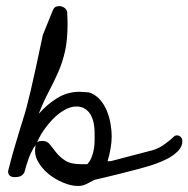

<svg xmlns="http://www.w3.org/2000/svg" viewBox="-20 -616 625 637"><path d="M98.6 -133.8Q97.7 -133.8 96.2 -131.3Q94.7 -128.9 92.8 -127.9Q81.1 -107.4 74.2 -87.9Q67.4 -68.4 60.5 -43Q53.7 -33.2 46.4 -30.8Q39.1 -28.3 29.3 -28.3Q6.8 -28.3 6.8 -47.9Q17.6 -90.8 25.4 -117.7Q33.2 -144.5 39.1 -163.6Q44.9 -182.6 49.3 -197.3Q53.7 -211.9 58.6 -227.1Q63.5 -242.2 68.8 -262.7Q74.2 -283.2 81.5 -314Q88.9 -344.7 98.6 -389.6Q108.4 -434.6 122.1 -500L155.3 -582Q159.2 -590.8 164.6 -593.3Q169.9 -595.7 176.8 -595.7Q185.5 -595.7 193.4 -590.3Q201.2 -585 203.1 -575.2Q203.1 -573.2 203.1 -567.4Q203.1 -561.5 203.6 -555.2Q204.1 -548.8 204.1 -543.5Q204.1 -538.1 204.1 -535.2Q204.1 -483.4 195.8 -446.3Q187.5 -409.2 173.3 -377Q159.2 -344.7 142.1 -312.5Q125 -280.3 108.4 -238.3Q134.8 -268.6 168.9 -290Q203.1 -311.5 244.1 -311.5Q248 -311.5 259.3 -310.5Q270.5 -309.6 274.4 -309.6Q294.9 -303.7 310.1 -287.1Q325.2 -270.5 334 -249.5Q342.8 -228.5 346.7 -205.6Q350.6 -182.6 350.6 -164.1Q350.6 -144.5 346.7 -122.6Q342.8 -100.6 336.9 -81.1H346.7L488.3 -118.2Q507.8 -124 527.8 -138.7Q547.9 -153.3 560.5 -166H562.5Q563.5 -166 564 -166.5Q564.5 -167 565.4 -167Q574.2 -167 579.6 -161.6Q585 -156.2 585 -147.5Q585 -129.9 570.8 -115.2Q556.6 -100.6 537.1 -90.3Q517.6 -80.1 497.1 -72.8Q476.6 -65.4 464.8 -62.5Q455.1 -59.6 431.2 -53.2Q407.2 -46.9 379.9 -40Q352.5 -33.2 327.6 -27.3Q302.7 -21.5 293.9 -19.5Q279.3 -11.7 266.6 -5.4Q253.9 1 238.3 1Q215.8 1 189 -10.3Q162.1 -21.5 140.1 -39.6Q118.2 -57.6 105 -82Q91.8 -106.4 98.6 -133.8ZM122.1 -148.4Q136.7 -148.4 146 -136.2Q155.3 -124 167 -109.4Q178.7 -94.7 196.8 -83Q214.8 -71.3 249 -71.3H269.5Q278.3 -80.1 283.7 -93.8Q289.1 -107.4 291.5 -121.6Q293.9 -135.7 293.9 -150.4Q293.9 -165 293.9 -177.7Q293.9 -191.4 291 -206.5Q288.1 -221.7 281.2 -234.4Q274.4 -247.1 262.2 -254.9Q250 -262.7 233.4 -262.7Q213.9 -262.7 192.9 -250.5Q171.9 -238.3 154.3 -219.7Q136.7 -201.2 123 -180.7Q109.4 -160.2 103.5 -143.6Q108.4 -147.5 112.8 -147.9Q117.2 -148.4 122.1 -148.4Z"/></svg>

Font: Cedarville Cursive
Style: Regular
Weight: 400
Designer: Kimberly Geswein
Foundry: Kimberly Geswein
Version: Version 1.001 2010